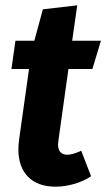

<svg xmlns="http://www.w3.org/2000/svg" viewBox="-20 -684 399 721"><path d="M200 -161Q198 -147 198 -142Q198 -103 233 -103Q253 -103 285 -118L322 -22Q293 -3 257.5 7Q222 17 189 17Q122 17 85.5 -20Q49 -57 49 -123Q49 -141 52 -162L89 -425H23L38 -531H109L141 -649L270 -664L251 -531H359L327 -425H237Z"/></svg>

Font: Fira Sans Condensed
Style: Bold Italic
Weight: 700
Width: 3
Italic angle: -8°
Designer: Carrois Corporate & Edenspiekermann AG
Foundry: Carrois Corporate GbR & Edenspiekermann AG
Version: Version 4.203